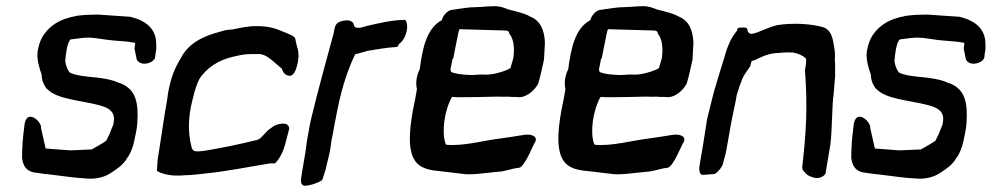

<svg xmlns="http://www.w3.org/2000/svg" viewBox="-20 -568 3192 618"><path d="M58 -159C53 -122 51 -90 51 -60C54 -35 64 -18 89 -13C99 -12 127 -7 136 -7C183 -1 225 5 265 7C293 8 317 2 338 -12C357 -25 376 -36 389 -59C399 -71 408 -94 412 -114C415 -131 421 -151 422 -173C426 -236 418 -279 370 -299C364 -301 357 -303 352 -306C331 -313 312 -316 286 -319C262 -321 220 -325 204 -335C197 -344 192 -357 190 -371C191 -389 196 -426 203 -435C204 -438 206 -440 207 -441C218 -443 233 -444 246 -446C252 -446 258 -447 264 -447C296 -446 320 -439 353 -437C370 -436 397 -434 415 -430C415 -429 414 -428 415 -426L414 -420C414 -418 413 -415 413 -411L420 -377C423 -369 434 -362 447 -363C462 -364 476 -372 479 -382C479 -384 480 -387 480 -390L483 -411C483 -421 483 -430 482 -440C476 -482 442 -504 399 -514L297 -521H289C269 -521 249 -520 226 -517C221 -515 214 -514 208 -513C194 -509 181 -505 168 -498C146 -486 114 -462 104 -416C96 -388 103 -366 108 -346L114 -328C114 -316 117 -303 125 -290C128 -284 135 -278 143 -272C184 -244 264 -243 316 -224C331 -218 348 -208 347 -183L345 -168C345 -166 343 -162 341 -158C333 -137 333 -137 322 -115C306 -104 291 -96 275 -87L206 -84L127 -90L112 -156C116 -176 62 -225 58 -159Z M518 -247 510 -200 492 -83C489 -66 486 -48 486 -30L485 -18C499 -9 527 -2 553 -3H561L576 -4C591 -4 609 -6 627 -8C709 -16 774 -30 849 -42H865C880 -57 891 -78 898 -104L911 -154C911 -162 904 -170 895 -170C879 -171 863 -165 854 -157L844 -150L818 -123C815 -121 812 -120 809 -118C776 -110 751 -104 721 -98C693 -93 650 -83 622 -81H611C600 -81 597 -91 595 -101C586 -141 584 -187 600 -248C607 -279 615 -302 623 -316C645 -348 681 -375 733 -386C751 -390 766 -394 789 -394H815C833 -393 848 -380 858 -372C866 -365 878 -355 887 -347C891 -335 898 -324 914 -324C922 -324 931 -337 935 -353C942 -376 943 -399 936 -418C934 -428 931 -437 930 -445C926 -453 906 -460 889 -467C867 -477 842 -484 806 -484C777 -484 753 -478 727 -473C715 -473 699 -470 689 -466C637 -453 587 -430 562 -381C542 -348 530 -318 521 -269Z M968 -115C965 -90 962 -68 958 -48L950 0C947 15 948 28 960 30C981 29 1002 21 1017 12C1020 2 1026 -14 1029 -25C1030 -33 1036 -54 1038 -64C1043 -84 1045 -100 1047 -116C1053 -142 1055 -161 1061 -189C1075 -266 1094 -333 1123 -393C1135 -396 1147 -400 1162 -404C1190 -409 1225 -415 1259 -417L1265 -427C1289 -444 1298 -490 1284 -504C1242 -504 1199 -493 1163 -485C1136 -477 1120 -473 1118 -492C1110 -504 1098 -505 1076 -499C1066 -495 1060 -490 1057 -477L1054 -461C1030 -373 1006 -286 984 -196L978 -170Z M1331 -345C1321 -326 1317 -301 1322 -281C1318 -257 1314 -235 1309 -213C1296 -141 1290 -64 1330 -36C1357 -16 1393 -19 1438 -12L1465 -9C1494 -3 1545 -12 1582 -15C1607 -16 1627 -26 1651 -28C1659 -29 1672 -48 1683 -71C1692 -89 1700 -108 1702 -110C1713 -129 1690 -139 1661 -133C1644 -130 1623 -127 1596 -123C1536 -116 1473 -97 1417 -102C1415 -103 1415 -105 1414 -106C1401 -141 1410 -213 1435 -256C1441 -256 1447 -255 1455 -255C1483 -255 1552 -256 1580 -257C1592 -257 1603 -256 1614 -257C1621 -256 1628 -256 1634 -256C1638 -256 1644 -256 1652 -255C1677 -256 1700 -277 1712 -298C1720 -324 1725 -349 1731 -376C1732 -395 1733 -413 1734 -431C1732 -472 1719 -502 1686 -515C1671 -524 1647 -530 1615 -538C1603 -543 1588 -549 1569 -548C1550 -548 1527 -545 1511 -545C1487 -545 1463 -540 1440 -537C1422 -537 1407 -521 1402 -503C1353 -477 1340 -413 1331 -345ZM1430 -345C1431 -353 1435 -366 1436 -377C1438 -380 1438 -379 1439 -381L1455 -461C1456 -466 1457 -470 1459 -474L1601 -470C1614 -470 1619 -468 1619 -460C1631 -447 1637 -420 1633 -387L1632 -379C1630 -375 1628 -364 1623 -349C1621 -347 1615 -345 1612 -343C1593 -335 1562 -326 1537 -328C1519 -329 1506 -325 1486 -327C1467 -328 1447 -330 1433 -336C1431 -338 1430 -341 1430 -345Z M1809 -345C1799 -326 1795 -301 1800 -281C1796 -257 1792 -235 1787 -213C1774 -141 1768 -64 1808 -36C1835 -16 1871 -19 1916 -12L1943 -9C1972 -3 2023 -12 2060 -15C2085 -16 2105 -26 2129 -28C2137 -29 2150 -48 2161 -71C2170 -89 2178 -108 2180 -110C2191 -129 2168 -139 2139 -133C2122 -130 2101 -127 2074 -123C2014 -116 1951 -97 1895 -102C1893 -103 1893 -105 1892 -106C1879 -141 1888 -213 1913 -256C1919 -256 1925 -255 1933 -255C1961 -255 2030 -256 2058 -257C2070 -257 2081 -256 2092 -257C2099 -256 2106 -256 2112 -256C2116 -256 2122 -256 2130 -255C2155 -256 2178 -277 2190 -298C2198 -324 2203 -349 2209 -376C2210 -395 2211 -413 2212 -431C2210 -472 2197 -502 2164 -515C2149 -524 2125 -530 2093 -538C2081 -543 2066 -549 2047 -548C2028 -548 2005 -545 1989 -545C1965 -545 1941 -540 1918 -537C1900 -537 1885 -521 1880 -503C1831 -477 1818 -413 1809 -345ZM1908 -345C1909 -353 1913 -366 1914 -377C1916 -380 1916 -379 1917 -381L1933 -461C1934 -466 1935 -470 1937 -474L2079 -470C2092 -470 2097 -468 2097 -460C2109 -447 2115 -420 2111 -387L2110 -379C2108 -375 2106 -364 2101 -349C2099 -347 2093 -345 2090 -343C2071 -335 2040 -326 2015 -328C1997 -329 1984 -325 1964 -327C1945 -328 1925 -330 1911 -336C1909 -338 1908 -341 1908 -345Z M2256 -185C2252 -159 2248 -134 2244 -108L2233 -43C2230 -28 2228 -8 2241 -5L2280 -8C2290 -13 2305 -30 2308 -44C2309 -51 2316 -72 2318 -85L2330 -153C2334 -178 2340 -203 2349 -248L2351 -261C2357 -281 2363 -299 2370 -316C2377 -330 2386 -342 2395 -355C2396 -359 2397 -366 2399 -371C2400 -372 2403 -373 2408 -374C2426 -382 2448 -395 2478 -397C2497 -399 2516 -400 2532 -399C2549 -396 2563 -390 2574 -380C2576 -372 2574 -359 2571 -342C2580 -221 2575 -145 2562 -28C2563 -22 2566 -17 2570 -14C2578 -2 2596 4 2607 5C2618 6 2632 0 2637 -9L2653 -104C2659 -156 2658 -234 2663 -262L2668 -322V-347C2668 -357 2668 -368 2667 -378C2670 -397 2662 -436 2659 -446C2654 -464 2644 -475 2631 -480C2591 -492 2530 -495 2481 -487C2451 -480 2424 -464 2405 -460C2394 -457 2390 -461 2386 -469C2387 -481 2376 -480 2361 -479C2356 -479 2353 -477 2352 -469C2350 -466 2348 -464 2346 -461C2330 -440 2319 -412 2310 -378L2296 -333L2278 -273C2271 -244 2263 -214 2256 -185Z M2727 -159C2722 -122 2720 -90 2720 -60C2723 -35 2733 -18 2758 -13C2768 -12 2796 -7 2805 -7C2852 -1 2894 5 2934 7C2962 8 2986 2 3007 -12C3026 -25 3045 -36 3058 -59C3068 -71 3077 -94 3081 -114C3084 -131 3090 -151 3091 -173C3095 -236 3087 -279 3039 -299C3033 -301 3026 -303 3021 -306C3000 -313 2981 -316 2955 -319C2931 -321 2889 -325 2873 -335C2866 -344 2861 -357 2859 -371C2860 -389 2865 -426 2872 -435C2873 -438 2875 -440 2876 -441C2887 -443 2902 -444 2915 -446C2921 -446 2927 -447 2933 -447C2965 -446 2989 -439 3022 -437C3039 -436 3066 -434 3084 -430C3084 -429 3083 -428 3084 -426L3083 -420C3083 -418 3082 -415 3082 -411L3089 -377C3092 -369 3103 -362 3116 -363C3131 -364 3145 -372 3148 -382C3148 -384 3149 -387 3149 -390L3152 -411C3152 -421 3152 -430 3151 -440C3145 -482 3111 -504 3068 -514L2966 -521H2958C2938 -521 2918 -520 2895 -517C2890 -515 2883 -514 2877 -513C2863 -509 2850 -505 2837 -498C2815 -486 2783 -462 2773 -416C2765 -388 2772 -366 2777 -346L2783 -328C2783 -316 2786 -303 2794 -290C2797 -284 2804 -278 2812 -272C2853 -244 2933 -243 2985 -224C3000 -218 3017 -208 3016 -183L3014 -168C3014 -166 3012 -162 3010 -158C3002 -137 3002 -137 2991 -115C2975 -104 2960 -96 2944 -87L2875 -84L2796 -90L2781 -156C2785 -176 2731 -225 2727 -159Z"/></svg>

Font: Vapor
Style: Obl
Weight: 400
Foundry: Cannot Into Space Fonts
Version: Version 0.179